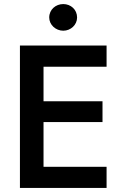

<svg xmlns="http://www.w3.org/2000/svg" viewBox="-20 -924 611 944"><path d="M222 -838C222 -802 254 -773 291 -773C328 -773 359 -802 359 -838C359 -877 328 -904 291 -904C254 -904 222 -877 222 -838ZM78 -700V0H504V-104H194V-324H484V-426H194V-596H504V-700Z"/></svg>

Font: Jost Medium
Style: Regular
Weight: 500
Version: Version 3.710